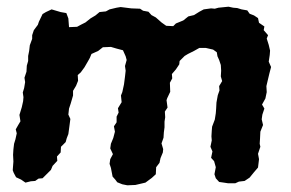

<svg xmlns="http://www.w3.org/2000/svg" viewBox="-20 -537 868 573"><path d="M186 -456 210 -457 223 -464 235 -470 250 -482 265 -491 277 -501 296 -503 307 -509 328 -514 340 -516 372 -512 398 -511 407 -505 423 -502 432 -492 445 -485 462 -470 476 -460 497 -459 505 -467 527 -476 542 -488 559 -492 575 -502 588 -509 610 -512 621 -511 632 -514 662 -517 676 -514 688 -513 701 -509 718 -506 725 -496 738 -491 750 -483 753 -469 769 -458 767 -447 780 -432 776 -422 782 -403 786 -386 785 -373 782 -353 789 -337 784 -318 779 -297 775 -280 776 -262 772 -243 762 -225 769 -213 763 -195 761 -181 765 -164 757 -144 756 -123 755 -108 757 -99 750 -78 753 -62 750 -37 738 -23 725 -7 710 3 693 5 682 10H661L648 8L634 6L624 -5L620 -17L624 -38L619 -56L610 -66L614 -85L608 -99L612 -118L611 -130L612 -147L613 -159L621 -180L624 -199L625 -212L626 -231L630 -253L635 -267L634 -280L643 -295L639 -309L640 -326L639 -343L634 -358L629 -369L627 -381L616 -389L594 -394H590H575L559 -385L541 -376L531 -370L516 -355L515 -345L505 -330L493 -316L494 -303L487 -290L488 -263L479 -244L477 -238L480 -216L472 -204L473 -187L471 -174V-157L469 -142L468 -126L462 -109L467 -92L466 -82L459 -65L456 -51L446 -38L445 -17L433 -6L414 8L397 12L384 15L360 16L345 13L330 7L324 -1L316 -10L311 -36L307 -48L309 -62L317 -77L309 -94L311 -108L318 -125L323 -144L320 -160L328 -172V-189L334 -201L332 -214L343 -232L341 -252L345 -262L350 -285L353 -308L355 -326L353 -340L358 -358L355 -369L347 -387L328 -392L311 -397L287 -396L273 -385L253 -376L248 -364L243 -355L232 -336L221 -321L212 -313L213 -296L207 -281L198 -266V-252L191 -228L186 -213L184 -195L190 -182L187 -159L184 -137L179 -124L176 -113L162 -99L161 -82L150 -70L151 -57L137 -42L132 -30L123 -21L116 -14L107 -5L95 -4L85 3L72 4L56 8L43 -1L28 -8L21 -21L18 -29L20 -55L19 -75L20 -91L22 -108L26 -121L30 -139L27 -151L35 -165L41 -175L38 -194L45 -217L49 -235L50 -247L48 -261L52 -274L55 -292L53 -305L59 -323L60 -341L64 -355V-370L67 -385L69 -402L76 -421V-432L81 -447L93 -463L96 -472L107 -495L117 -501L134 -509L161 -501L178 -498L184 -482Z"/></svg>

Font: Winky Rough SemiBold
Style: Italic
Weight: 600
Italic angle: -8.97852°
Designer: Simon Atzbach
Foundry: typofactur
Version: Version 1.206; ttfautohint (v1.8.4.7-5d5b)